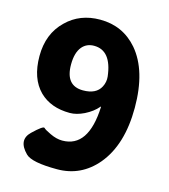

<svg xmlns="http://www.w3.org/2000/svg" viewBox="-114 -848 837 952"><g transform="rotate(15 304.5 -372.0)"><path d="M267 14Q137 14 105 -18Q45 -78 96 -127Q147 -176 154.5 -168Q162 -160 192 -146Q225 -130 255 -130Q389 -130 398 -340Q398 -345 395 -341Q371 -312 329 -291Q290 -272 256 -272Q158 -272 100 -329Q38 -391 38 -506Q38 -621 111 -691Q179 -758 283 -758Q400 -758 475 -671Q561 -570 561 -380Q561 -190 471 -82Q390 14 267 14ZM290 -397Q358 -397 381 -442Q394 -467 391 -495Q376 -625 287 -625Q249 -625 226 -598Q200 -567 200 -506Q200 -397 290 -397Z"/></g></svg>

Font: Resource Han Rounded TW Heavy
Style: Regular
Weight: 900
Designer: Cyano Hao (round all glyphs); Ryoko NISHIZUKA 西塚涼子 (kana, bopomofo & ideographs); Paul D. Hunt (Latin, Greek & Cyrillic)
Foundry: Cyano Hao
Version: 0.990